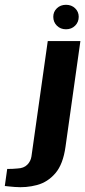

<svg xmlns="http://www.w3.org/2000/svg" viewBox="-135 -666 355 800"><path d="M-74 113Q-81 112 -96 111Q-111 110 -115 109L-105 38Q-96 38 -82.5 37.5Q-69 37 -62 36Q-36 35 -21.5 20.5Q-7 6 -4 -14L64 -495H200L138 -55Q128 18 96 55.5Q64 93 19 105Q-26 117 -74 113ZM140 -544Q117 -544 102 -559Q87 -574 87 -596Q87 -617 102 -631.5Q117 -646 140 -646Q163 -646 178 -631.5Q193 -617 193 -596Q193 -574 178 -559Q163 -544 140 -544Z"/></svg>

Font: Alumni Sans Thin ExtraBold
Style: Italic
Weight: 800
Italic angle: -8°
Version: Version 1.016